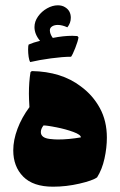

<svg xmlns="http://www.w3.org/2000/svg" viewBox="-20 -702 453 724"><path d="M383 -183Q383 -145 374 -104Q365 -63 346 -33Q329 -21 279.5 -9.5Q230 2 180 2Q105 2 67.5 -36Q30 -74 30 -135Q30 -174 46 -216.5Q62 -259 91 -298Q89 -330 89 -349Q89 -393 95 -430L100 -434Q212 -432 285 -376Q330 -343 356.5 -294.5Q383 -246 383 -183ZM198 -176Q239 -176 285 -184Q285 -194 256.5 -204.5Q228 -215 192.5 -222Q157 -229 144 -229Q134 -216 134 -204Q134 -182 168 -178Q186 -176 198 -176ZM276 -561Q274 -547 264 -521.5Q254 -496 248 -488Q217 -488 172.5 -482Q128 -476 94 -468Q90 -474 88 -487.5Q86 -501 86 -515Q86 -530 88 -534Q106 -542 131 -548Q110 -573 110 -600Q110 -621 123.5 -640Q137 -659 157.5 -670.5Q178 -682 198 -682Q214 -682 225 -675Q247 -662 247 -635Q247 -615 234 -599Q214 -608 198 -608Q185 -608 176.5 -602.5Q168 -597 168 -588Q168 -574 179 -559Q219 -567 253 -567L272 -566Z"/></svg>

Font: Lalezar
Style: Regular
Weight: 400
Designer: Borna Izadpanah
Foundry: Borna Izadpanah
Version: Version 1.003